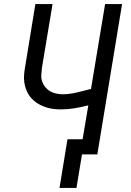

<svg xmlns="http://www.w3.org/2000/svg" viewBox="-20 -755 640 939"><path d="M271 164 310 -74H384L412 -240Q378 -231 344.5 -225.5Q311 -220 277 -220Q256 -220 235.5 -223Q215 -226 195.5 -233.5Q176 -241 159.5 -252Q143 -263 130.5 -278Q118 -293 110 -312Q102 -331 99 -351Q96 -371 98 -392.5Q100 -414 104 -435L153 -735H237L185 -423Q183 -406 182 -389Q181 -372 186 -357Q191 -342 201 -329.5Q211 -317 224.5 -309Q238 -301 254.5 -297.5Q271 -294 288 -294Q305 -294 322.5 -296.5Q340 -299 357 -303Q374 -307 391 -311.5Q408 -316 425 -320L494 -735H577L456 0H381L354 164Z"/></svg>

Font: Iosevka Curly Extended Oblique
Style: Regular
Weight: 400
Width: 7
Italic angle: -9°
Monospace: yes
Designer: Belleve Invis
Foundry: Belleve Invis
Version: Version 11.1.0; ttfautohint (v1.8.3)